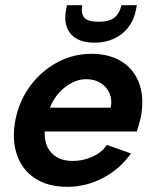

<svg xmlns="http://www.w3.org/2000/svg" viewBox="-20 -715 602 742"><path d="M240 7Q165 7 115 -26Q65 -59 45 -118Q25 -177 40 -254Q55 -327 97.5 -384Q140 -441 201.5 -474Q263 -507 333 -507Q404 -507 452 -476Q500 -445 519 -389.5Q538 -334 524 -261Q521 -249 517.5 -235.5Q514 -222 509 -207H153Q151 -172 163.5 -146.5Q176 -121 200.5 -107Q225 -93 261 -93Q302 -93 338.5 -110Q375 -127 393 -155L486 -122Q444 -62 378.5 -27.5Q313 7 240 7ZM408 -299Q414 -330 403 -355Q392 -380 368.5 -394.5Q345 -409 313 -409Q285 -409 257.5 -395Q230 -381 208 -356.5Q186 -332 173 -299ZM505 -676Q498 -638 476 -609.5Q454 -581 420.5 -565.5Q387 -550 345 -550Q303 -550 276 -565.5Q249 -581 238.5 -610Q228 -639 235 -676L239 -695H298Q292 -665 305 -648Q318 -631 361 -631Q404 -631 423.5 -648Q443 -665 449 -695H509Z"/></svg>

Font: Albert Sans SemiBold
Style: Italic
Weight: 600
Italic angle: -11.25°
Designer: Andreas Rasmussen
Foundry: a.Foundry
Version: Version 1.025